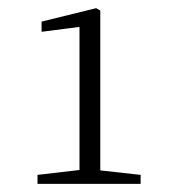

<svg xmlns="http://www.w3.org/2000/svg" viewBox="-20 -915 417 471"><path d="M325 -464V-486L226 -497V-889L216 -895L82 -862V-837L175 -849V-498L72 -486V-464Z"/></svg>

Font: AllPunType ExtraLight
Style: Regular
Weight: 280
Version: 1.0